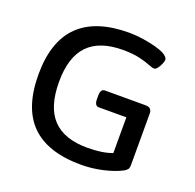

<svg xmlns="http://www.w3.org/2000/svg" viewBox="-125 -837 990 975"><g transform="rotate(20 369.5 -350.0)"><path d="M411 7Q230 7 140.5 -81.5Q51 -170 51 -351Q51 -707 413 -707Q448 -707 485.5 -701.5Q523 -696 555 -687.5Q587 -679 606 -669Q631 -654 631 -640Q631 -632 625 -617.5Q619 -603 610 -591Q601 -579 592 -579Q582 -579 560 -588Q538 -597 502 -605.5Q466 -614 413 -614Q287 -614 224.5 -549.5Q162 -485 162 -351Q162 -215 224 -150Q286 -85 411 -85Q492 -85 545 -105V-298H396Q373 -298 373 -334V-353Q373 -389 396 -389H617Q650 -389 650 -356V-79Q650 -63 644.5 -55.5Q639 -48 627 -41Q587 -20 528.5 -6.5Q470 7 411 7Z"/></g></svg>

Font: Asap Semi Expanded Medium
Style: Regular
Weight: 500
Width: 6
Designer: Pablo Cosgaya
Foundry: Omnibus-Type
Version: Version 3.001; ttfautohint (v1.8.4.7-5d5b)